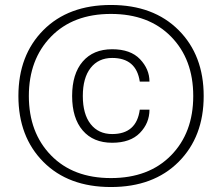

<svg xmlns="http://www.w3.org/2000/svg" viewBox="-20 -742 859 772"><path d="M698 -91Q597 10 426 10Q255 10 154.5 -91Q54 -192 54 -356Q54 -520 154.5 -621Q255 -722 426 -722Q597 -722 698 -621Q799 -520 799 -356Q799 -192 698 -91ZM185 -117.5Q274 -26 426 -26Q578 -26 667.5 -117Q757 -208 757 -356Q757 -504 667.5 -595Q578 -686 426 -686Q274 -686 185 -594.5Q96 -503 96 -356Q96 -209 185 -117.5ZM431 -168Q355 -168 312.5 -217.5Q270 -267 270 -356Q270 -445 312.5 -494.5Q355 -544 431 -544Q505 -544 543 -504Q581 -464 581 -414H542Q528 -509 431 -509Q376 -509 344.5 -469Q313 -429 313 -356Q313 -283 344.5 -243Q376 -203 431 -203Q529 -203 542 -301H581Q581 -247 542.5 -207.5Q504 -168 431 -168Z"/></svg>

Font: Creato Display Light
Style: Italic
Weight: 300
Italic angle: -10°
Version: Version 1.000